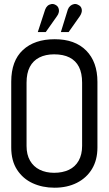

<svg xmlns="http://www.w3.org/2000/svg" viewBox="-20 -908 533 940"><path d="M259 -829Q266 -838 268 -848.5Q270 -859 266 -869Q262 -879 252 -884Q242 -890 231 -888Q220 -886 212.5 -879Q205 -872 201 -861L165 -751H204ZM371 -829Q378 -839 380 -849.5Q382 -860 378 -869.5Q374 -879 363 -884Q353 -890 342.5 -888Q332 -886 324 -879Q316 -872 312 -861L278 -751H316ZM35 -508V-186Q35 -121 63.5 -77Q92 -33 140 -11Q188 11 247 11Q309 11 356.5 -13Q404 -37 430.5 -81Q457 -125 457 -186V-507Q457 -605 402 -660.5Q347 -716 248 -716Q149 -716 92 -663Q35 -610 35 -508ZM110 -193V-503Q110 -550 126 -580.5Q142 -611 172.5 -626.5Q203 -642 245 -642Q290 -642 320.5 -626.5Q351 -611 366.5 -580.5Q382 -550 382 -503V-194Q382 -151 365 -121Q348 -91 317 -76.5Q286 -62 245 -62Q205 -62 174.5 -77Q144 -92 127 -121.5Q110 -151 110 -193Z"/></svg>

Font: Advent Pro Medium
Style: Regular
Weight: 500
Designer: VivaRado, Andreas Kalpakidis
Foundry: VivaRado, Andreas Kalpakidis
Version: Version 3.000